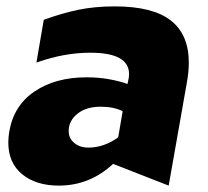

<svg xmlns="http://www.w3.org/2000/svg" viewBox="-20 -569 651 601"><path d="M257 -107Q230 -107 212.5 -121.5Q195 -136 195 -159Q195 -191 222.5 -213Q250 -235 295 -235Q336 -235 364 -221L350 -139Q305 -107 257 -107ZM571 -373Q571 -461 514.5 -505Q458 -549 339 -549Q277 -549 226 -538.5Q175 -528 117 -507L94 -373Q180 -404 263 -404Q384 -404 384 -337Q384 -327 381 -315L379 -306Q355 -315 321.5 -321Q288 -327 251 -327Q154 -327 88.5 -283Q23 -239 9 -157Q6 -139 6 -123Q6 -59 49.5 -23.5Q93 12 164 12Q261 12 334 -56L508 12L565 -311Q571 -344 571 -373Z"/></svg>

Font: Geom Black
Style: Bold Italic
Weight: 900
Italic angle: -10°
Version: Version 1.102